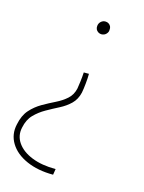

<svg xmlns="http://www.w3.org/2000/svg" viewBox="-120 -530 590 788"><g transform="rotate(15 175.0 -135.5)"><path d="M219 -242Q219 -224 216.5 -199.5Q214 -175 211 -160Q204 -130 184.5 -111Q165 -92 138.5 -78.5Q112 -65 85.5 -50Q59 -35 38.5 -14Q18 7 11 42Q3 78 23.5 107.5Q44 137 86.5 154Q129 171 188 171L184 196Q119 196 70.5 174.5Q22 153 -0.5 116Q-23 79 -13 35Q-5 -5 16 -28.5Q37 -52 64 -67.5Q91 -83 117.5 -96Q144 -109 163.5 -126.5Q183 -144 189 -172Q191 -184 193.5 -203.5Q196 -223 197 -242ZM229 -467Q237 -467 243 -463Q249 -459 252 -453Q255 -447 254 -438Q254 -428 246 -420Q238 -412 226 -412Q219 -412 212.5 -416Q206 -420 203 -426.5Q200 -433 201 -441Q202 -452 210 -459.5Q218 -467 229 -467Z"/></g></svg>

Font: Ysabeau Office Thin
Style: Italic
Weight: 250
Italic angle: -12°
Designer: Christian Thalmann (Catharsis Fonts)
Version: Version 2.001;gftools[0.9.30]; featfreeze: tnum,lnum,ss02